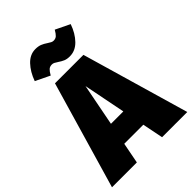

<svg xmlns="http://www.w3.org/2000/svg" viewBox="-286 -1051 1174 1174"><g transform="rotate(-45 300.5 -464.5)"><path d="M408 0 381 -135H216L190 0H-25L178 -696H424L626 0ZM245 -279H352L298 -552ZM283 -775Q271 -783 263 -787Q255 -791 246 -791Q228 -791 217 -781Q206 -771 193 -748L100 -793Q121 -852 157.5 -890.5Q194 -929 241 -929Q266 -929 283.5 -922Q301 -915 320 -902Q332 -894 340 -890Q348 -886 357 -886Q374 -886 385 -896Q396 -906 409 -929L502 -884Q481 -824 444 -786Q407 -748 359 -748Q335 -748 318.5 -755Q302 -762 283 -775Z"/></g></svg>

Font: Fira Sans Black
Style: Regular
Weight: 900
Designer: Carrois Corporate & Edenspiekermann AG
Foundry: Carrois Corporate GbR & Edenspiekermann AG
Version: Version 4.203